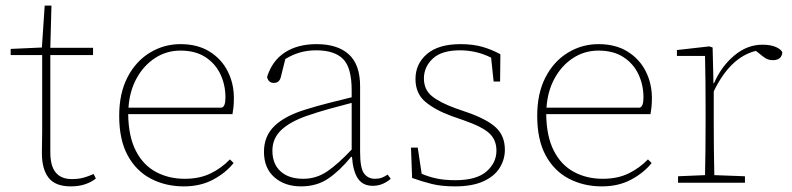

<svg xmlns="http://www.w3.org/2000/svg" viewBox="-20 -650 2819 683"><path d="M232 13Q177 13 153 -17.5Q129 -48 129 -106Q129 -126 129.5 -143.5Q130 -161 130 -180V-454H18V-476L129 -481L139 -630H163L159 -480H311V-454H159V-109Q159 -59 178.5 -36Q198 -13 235 -13Q260 -13 277.5 -18Q295 -23 313 -31L321 -15Q305 -2 282.5 5.5Q260 13 232 13Z M622 -470Q572 -470 531.5 -443.5Q491 -417 466 -371.5Q441 -326 437 -267H768Q782 -270 782 -303Q782 -348 764 -386Q746 -424 710.5 -447Q675 -470 622 -470ZM634 13Q569 13 516.5 -14.5Q464 -42 434 -97.5Q404 -153 404 -238Q404 -318 433.5 -375Q463 -432 513 -462.5Q563 -493 622 -493Q683 -493 725.5 -466.5Q768 -440 790 -396.5Q812 -353 812 -301Q812 -283 810.5 -269Q809 -255 807 -244H436Q437 -165 463 -114Q489 -63 534.5 -38.5Q580 -14 637 -14Q690 -14 729 -33Q768 -52 798 -83L811 -70Q783 -35 738 -11Q693 13 634 13Z M1306 11Q1271 11 1253.5 -14.5Q1236 -40 1232 -92H1229Q1189 -43 1148 -15Q1107 13 1051 13Q993 13 956 -19.5Q919 -52 919 -110Q919 -166 956.5 -202Q994 -238 1066 -260Q1107 -273 1149 -283.5Q1191 -294 1231 -304V-329Q1231 -410 1200 -440.5Q1169 -471 1105 -471Q1073 -471 1046 -463Q1019 -455 995 -440L979 -376Q974 -355 954 -355Q935 -355 930 -376Q948 -434 993.5 -463.5Q1039 -493 1106 -493Q1181 -493 1221 -456.5Q1261 -420 1261 -343V-109Q1261 -52 1275 -33Q1289 -14 1314 -14Q1328 -14 1338.5 -18Q1349 -22 1359 -29L1370 -14Q1359 -4 1342.5 3.5Q1326 11 1306 11ZM949 -114Q949 -67 978 -40.5Q1007 -14 1059 -14Q1105 -14 1143.5 -40Q1182 -66 1231 -118V-284Q1192 -274 1150.5 -262.5Q1109 -251 1069 -237Q1010 -216 979.5 -186.5Q949 -157 949 -114Z M1598 13Q1551 13 1516.5 4.5Q1482 -4 1446 -17L1442 -125H1466L1480 -32Q1502 -22 1531 -15.5Q1560 -9 1600 -9Q1675 -9 1710.5 -40Q1746 -71 1746 -114Q1746 -152 1721 -175.5Q1696 -199 1630 -222L1587 -237Q1529 -258 1493.5 -287.5Q1458 -317 1458 -369Q1458 -423 1499 -458Q1540 -493 1618 -493Q1662 -493 1695.5 -483.5Q1729 -474 1760 -457L1759 -360H1736L1727 -445Q1675 -471 1616 -471Q1551 -471 1519.5 -441.5Q1488 -412 1488 -371Q1488 -331 1516.5 -308Q1545 -285 1600 -265L1646 -249Q1716 -224 1746 -194.5Q1776 -165 1776 -117Q1776 -83 1757.5 -53Q1739 -23 1699.5 -5Q1660 13 1598 13Z M2109 -470Q2059 -470 2018.5 -443.5Q1978 -417 1953 -371.5Q1928 -326 1924 -267H2255Q2269 -270 2269 -303Q2269 -348 2251 -386Q2233 -424 2197.5 -447Q2162 -470 2109 -470ZM2121 13Q2056 13 2003.5 -14.5Q1951 -42 1921 -97.5Q1891 -153 1891 -238Q1891 -318 1920.5 -375Q1950 -432 2000 -462.5Q2050 -493 2109 -493Q2170 -493 2212.5 -466.5Q2255 -440 2277 -396.5Q2299 -353 2299 -301Q2299 -283 2297.5 -269Q2296 -255 2294 -244H1923Q1924 -165 1950 -114Q1976 -63 2021.5 -38.5Q2067 -14 2124 -14Q2177 -14 2216 -33Q2255 -52 2285 -83L2298 -70Q2270 -35 2225 -11Q2180 13 2121 13Z M2392 0V-23L2488 -27Q2489 -68 2489.5 -120Q2490 -172 2490 -213V-263Q2490 -314 2489.5 -362Q2489 -410 2488 -451H2388V-472L2503 -485L2515 -481L2518 -354H2520Q2546 -414 2592 -452.5Q2638 -491 2692 -491Q2721 -491 2739.5 -483Q2758 -475 2763 -464Q2761 -436 2729 -436Q2714 -436 2703 -443Q2692 -450 2678 -462L2669 -469Q2578 -447 2519 -325V-213Q2519 -172 2519.5 -120Q2520 -68 2521 -27L2630 -23V0Z"/></svg>

Font: Source Serif 4 SmText ExtraLight
Style: Regular
Weight: 200
Designer: Frank Grießhammer
Foundry: Adobe
Version: Version 4.005;hotconv 1.1.0;makeotfexe 2.6.0